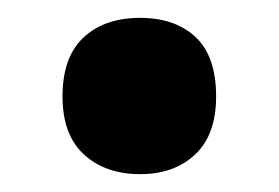

<svg xmlns="http://www.w3.org/2000/svg" viewBox="-20 -526 312 215"><path d="M50 -418Q50 -462 73.5 -484Q97 -506 137 -506Q176 -506 199 -484.5Q222 -463 222 -418Q222 -375 198.5 -353Q175 -331 137 -331Q98 -331 74 -353Q50 -375 50 -418Z"/></svg>

Font: Noto Sans Malayalam UI Condensed ExtraBold
Style: Regular
Weight: 800
Width: 3
Designer: Jelle Bosma - Monotype Design Team
Foundry: Monotype Imaging Inc.
Version: Version 2.104; ttfautohint (v1.8.4.7-5d5b)